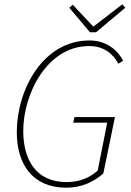

<svg xmlns="http://www.w3.org/2000/svg" viewBox="-20 -860 610 892"><path d="M288 12C358 12 414 -14 460 -54L514 -316H326L320 -290H478L434 -68C402 -38 354 -14 290 -14C144 -14 88 -122 88 -252C88 -422 198 -646 394 -646C461 -646 504 -612 530 -564L552 -578C526 -628 474 -672 396 -672C178 -672 58 -441 58 -246C58 -96 132 12 288 12ZM398 -710H426L562 -824L548 -840L416 -738H412L318 -838L302 -824Z"/></svg>

Font: Source Sans Pro ExtraLight
Style: Italic
Weight: 200
Italic angle: -11°
Designer: Paul D. Hunt
Foundry: Adobe Systems Incorporated
Version: Version 3.006;hotconv 1.0.111;makeotfexe 2.5.65597